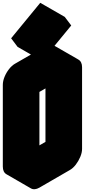

<svg xmlns="http://www.w3.org/2000/svg" viewBox="-63 -1293 646 1364"><path d="M217 -740 433 -865Q467 -885 493.5 -870Q520 -855 520 -815V-235Q520 -209 507.5 -179Q495 -149 475.5 -123.5Q456 -98 433 -85L217 40Q182 60 156 45Q130 30 130 -10V-590Q130 -617 142 -646.5Q154 -676 174 -701.5Q194 -727 217 -740ZM217 -60 433 -185V-765L217 -640ZM190 -921 397 -1173 443 -1112 236 -860ZM433 -765V-185L260 -285V-865ZM433 -185 217 -60 43 -160 260 -285ZM494 -870Q467 -885 433 -865L217 -740Q194 -727 174 -701.5Q154 -676 142 -646.5Q130 -617 130 -590V-10Q130 30 156 45L-17 -55Q-43 -70 -43 -110V-690Q-43 -717 -31 -746.5Q-19 -776 0.7 -801.5Q20.4 -827 43 -840L260 -965Q294.4 -985 320 -970ZM397 -1173 190 -921 16 -1021 223 -1273ZM190 -921 236 -860 62 -960 16 -1021Z"/></svg>

Font: Nabla Normal
Style: Regular
Weight: 400
Designer: Arthur Reinders Folmer
Version: Version 1.000